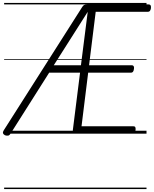

<svg xmlns="http://www.w3.org/2000/svg" viewBox="-28 -905 1042 1300"><path d="M870 0H491Q477 0 470.5 -5.5Q464 -11 465 -23L514 -413H305L44 -1Q37 11 28 13Q19 15 6 11Q-5 5 -7.5 -3Q-10 -11 -3 -22L527 -855Q534 -867 541 -871Q548 -875 563 -875H979Q988 -875 991.5 -869Q995 -863 994 -850Q992 -837 987 -831Q982 -825 973 -825H620L575 -463H866Q873 -463 877 -457Q881 -451 879 -438Q877 -424 872 -418.5Q867 -413 860 -413H569L524 -50H875Q885 -50 888 -44Q891 -38 890 -25Q888 -12 883 -6Q878 0 870 0ZM336 -463H520L566 -825ZM0 365H964V375H0ZM0 -20H964V0H0ZM0 -505H964V-500H0ZM0 -885H964V-875H0Z"/></svg>

Font: Playwrite GB S Guides
Style: Italic
Weight: 400
Italic angle: -7.01216°
Designer: Veronika Burian, José Scaglione
Foundry: TypeTogether
Version: Version 1.002